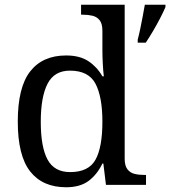

<svg xmlns="http://www.w3.org/2000/svg" viewBox="-20 -780 718 810"><path d="M259 10Q160 10 107.5 -56.5Q55 -123 55 -267Q55 -412 107.5 -479Q160 -546 259 -546Q317 -546 353.5 -521.5Q390 -497 412 -458H418Q415 -483 413.5 -513.5Q412 -544 412 -568V-650Q412 -680 400.5 -694.5Q389 -709 370.5 -713.5Q352 -718 330 -718H322V-760H506V-110Q506 -81 517.5 -66Q529 -51 547.5 -46.5Q566 -42 588 -42H596V0H427L416 -90H412Q390 -44 354 -17Q318 10 259 10ZM276 -54Q354 -54 383 -106.5Q412 -159 412 -267Q412 -371 383 -426.5Q354 -482 275 -482Q209 -482 180.5 -426.5Q152 -371 152 -266Q152 -160 180.5 -107Q209 -54 276 -54ZM561 -613Q567 -635 572 -660Q577 -685 582 -710.5Q587 -736 591 -760H678V-750Q669 -729 655 -702Q641 -675 625 -648Q609 -621 595 -600H561Z"/></svg>

Font: Noto Serif Gujarati
Style: Regular
Weight: 400
Designer: Universal Thirst, Indian Type Foundry and the Monotype Design Team
Foundry: Monotype Imaging Inc.
Version: Version 2.102